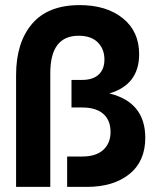

<svg xmlns="http://www.w3.org/2000/svg" viewBox="-20 -732 614 752"><path d="M43 -438Q43 -565 105.5 -638.5Q168 -712 292 -712Q397 -712 461 -660.5Q525 -609 525 -520Q525 -400 408 -366Q549 -332 549 -192Q549 -100 486.5 -50Q424 0 320 0H243V-119H302Q356 -119 384.5 -145Q413 -171 413 -215Q413 -261 384.5 -286Q356 -311 302 -311H260V-419H302Q344 -419 366.5 -440Q389 -461 389 -499Q389 -540 363 -566Q337 -592 288 -592Q177 -592 177 -446V0H43Z"/></svg>

Font: TASA Orbiter Display
Style: Bold
Weight: 700
Designer: Weizhong Zhang
Version: Version 1.000;Glyphs 3.1.2 (3151)